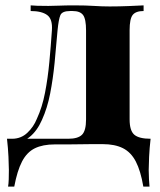

<svg xmlns="http://www.w3.org/2000/svg" viewBox="-20 -537 596 714"><path d="M514 -517V-496Q485 -496 473.5 -481.5Q462 -467 462 -425V-93Q462 -51 479.5 -36Q497 -21 540 -21Q536 14 534.5 46Q533 78 533 95Q533 113 534 129.5Q535 146 536 157H513Q503 98 485 63.5Q467 29 437 14Q407 -1 362 -1Q341 -1 320 -1Q299 -1 278.5 -0.5Q258 0 234.5 0Q211 0 184 0Q139 0 109.5 14.5Q80 29 62 63.5Q44 98 33 157H10Q12 146 12.5 129.5Q13 113 13 95Q13 78 11.5 46Q10 14 6 -21H234Q270 -21 285 -36Q300 -51 300 -93V-424Q300 -466 289 -481Q278 -496 250 -496H241Q211 -496 204.5 -480.5Q198 -465 194 -424Q189 -363 183 -303Q177 -243 166.5 -189Q156 -135 136 -91Q118 -50 90 -27.5Q62 -5 25 -4V-21Q58 -21 81.5 -43Q105 -65 117 -95Q137 -138 147.5 -192.5Q158 -247 163.5 -306Q169 -365 173 -424Q176 -466 155.5 -481Q135 -496 94 -496V-517Q102 -516 119.5 -515.5Q137 -515 160 -515Q179 -515 200.5 -516Q222 -517 257 -517Q300 -517 329.5 -515Q359 -513 388 -513Q422 -513 459 -514.5Q496 -516 514 -517Z"/></svg>

Font: Playfair Display ExtraBold
Style: Regular
Weight: 800
Designer: Claus Eggers Sørensen
Foundry: Claus Eggers Sørensen
Version: Version 1.203